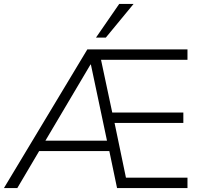

<svg xmlns="http://www.w3.org/2000/svg" viewBox="-27 -956 1023 976"><path d="M-7 0 417 -705H926V-652H469L481 -678L547 -368L524 -384H905V-331H535L552 -347L618 -30L592 -53H926V0H568L525 -206L550 -188H157L182 -205L61 0ZM433 -628 195 -226 186 -241H530L520 -226L435 -628ZM461 -765 579 -936H652L511 -765Z"/></svg>

Font: Nunito Sans 12pt ExtraLight Light
Style: Regular
Weight: 300
Version: Version 3.101;gftools[0.9.27]